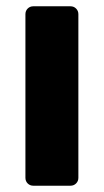

<svg xmlns="http://www.w3.org/2000/svg" viewBox="-20 -591 330 611"><path d="M86 0Q75.4 0 68.1 -7.2Q60.9 -14.5 60.9 -25.1V-545.9Q60.9 -556.5 68.1 -563.8Q75.4 -571 86 -571H204.2Q214.9 -571 222.1 -563.8Q229.4 -556.5 229.4 -545.9V-25.1Q229.4 -14.5 222.1 -7.2Q214.9 0 204.2 0Z"/></svg>

Font: Rubik Light
Style: Regular
Weight: 300
Designer: Hubert and Fischer
Foundry: Hubert and Fischer
Version: Version 2.300;gftools[0.9.30]